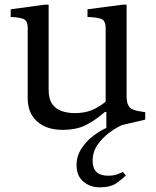

<svg xmlns="http://www.w3.org/2000/svg" viewBox="-20 -548 670 825"><path d="M408 257Q368 257 338.5 232.5Q309 208 309 161Q309 122 330.5 89.5Q352 57 383 34Q414 11 441 0L508 -12Q483 -2 452.5 20Q422 42 400 73Q378 104 378 143Q378 207 445 207Q468 207 484 201Q500 195 508 191L521 206Q507 220 481 238.5Q455 257 408 257ZM250 10Q180 10 139.5 -26Q99 -62 99 -126V-428Q99 -460 79.5 -467Q60 -474 26 -475V-508L172 -528H189V-163Q189 -123 204 -101.5Q219 -80 244.5 -71Q270 -62 302 -62Q342 -62 372.5 -74Q403 -86 434 -111V-428Q434 -460 414 -467Q394 -474 356 -475V-508L507 -528H524V-133Q524 -102 536.5 -87.5Q549 -73 591 -68L604 -66V-34L451 2H437V-67H431Q384 -27 344.5 -8.5Q305 10 250 10Z"/></svg>

Font: Hedvig Letters Serif
Style: Regular
Weight: 400
Designer: Alexander Örn & Tor Weibull
Foundry: Kanon Foundry
Version: Version 1.000